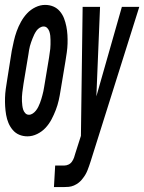

<svg xmlns="http://www.w3.org/2000/svg" viewBox="-42 -548 588 783"><path d="M70 8Q52 8 36.5 1.5Q21 -5 10 -18Q-1 -31 -7.5 -46.5Q-14 -62 -17 -79.5Q-20 -97 -21 -114.5Q-22 -132 -21.5 -149.5Q-21 -167 -18.5 -185Q-16 -203 -13 -221L6 -341Q10 -361 14.5 -381Q19 -401 26 -420.5Q33 -440 43.5 -459Q54 -478 68.5 -493.5Q83 -509 102.5 -518.5Q122 -528 142 -528Q160 -528 175.5 -521.5Q191 -515 202 -502Q213 -489 219 -473.5Q225 -458 228.5 -440.5Q232 -423 233 -405.5Q234 -388 233.5 -370.5Q233 -353 230.5 -335Q228 -317 225 -299L205 -179Q202 -159 197.5 -139Q193 -119 185.5 -99.5Q178 -80 168 -61Q158 -42 143.5 -26.5Q129 -11 109.5 -1.5Q90 8 70 8ZM178 215 183 127H221Q229 127 237.5 123Q246 119 251.5 111Q257 103 260 94.5Q263 86 265 78L288 6L295 -520H366L351 -155L455 -520H526L328 109Q322 128 315 146Q308 164 296 179Q289 189 279.5 196.5Q270 204 259.5 208.5Q249 213 238 214Q227 215 216 215ZM76 -80Q84 -80 91.5 -85Q99 -90 104.5 -97Q110 -104 114 -112Q118 -120 121 -128Q124 -136 126.5 -144Q129 -152 131 -160Q133 -168 135 -176.5Q137 -185 138 -193L158 -313Q159 -322 160.5 -331Q162 -340 163 -349Q164 -358 164 -367Q164 -376 164 -385Q164 -394 163 -402.5Q162 -411 159.5 -419Q157 -427 151 -433.5Q145 -440 136 -440Q128 -440 120 -435Q112 -430 107 -423Q102 -416 98 -408Q94 -400 91 -392Q88 -384 85 -376Q82 -368 80 -360Q78 -352 76.5 -343.5Q75 -335 74 -327L54 -207Q53 -198 51.5 -189Q50 -180 49 -171Q48 -162 47.5 -153Q47 -144 47.5 -135Q48 -126 49 -117.5Q50 -109 52.5 -101Q55 -93 61 -86.5Q67 -80 76 -80Z"/></svg>

Font: Iosevka SS04 Semibold Oblique
Style: Regular
Weight: 600
Italic angle: -9°
Monospace: yes
Designer: Belleve Invis
Foundry: Belleve Invis
Version: Version 19.0.0; ttfautohint (v1.8.4)